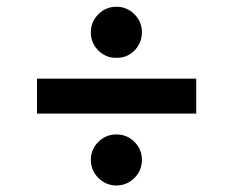

<svg xmlns="http://www.w3.org/2000/svg" viewBox="-20 -579 704 580"><path d="M572.8 -341.3V-235.8H91.8V-341.3ZM331.5 -18.6Q299.8 -19 277.1 -41.5Q254.4 -64 254.4 -96.7Q254.4 -127.9 277.1 -150.4Q299.8 -172.9 331.5 -172.9Q363.8 -172.9 386.2 -150.4Q408.7 -127.9 408.7 -96.7Q408.7 -64 386.2 -41.5Q363.8 -19 331.5 -18.6ZM331.5 -404.3Q299.8 -403.8 277.1 -426.5Q254.4 -449.2 254.4 -481.4Q254.4 -513.2 277.1 -535.9Q299.8 -558.6 331.5 -558.6Q363.8 -558.6 386.2 -535.9Q408.7 -513.2 408.7 -481.4Q408.7 -449.2 386.2 -426.5Q363.8 -403.8 331.5 -404.3Z"/></svg>

Font: Inter 20pt SemiBold
Style: Regular
Weight: 600
Version: Version 4.001;git-66647c0bb